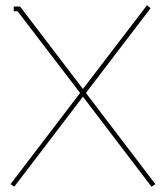

<svg xmlns="http://www.w3.org/2000/svg" viewBox="-20 -704 629 729"><path d="M538.1 -684.1 551.8 -672.9 306.2 -351.1 569.8 -4.9 555.2 4.9 294.9 -336.9 34.2 4.9 20 -4.9 284.2 -351.1 46.9 -661.1H32.2V-679.2H56.2L294.9 -366.2Z"/></svg>

Font: Rawengulk
Style: Light
Weight: 300
Version: Version 0.92